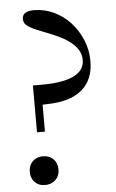

<svg xmlns="http://www.w3.org/2000/svg" viewBox="-55 -818 522 866"><g transform="rotate(-5 205.5 -385.0)"><path d="M98 -230H134V-352L164 -353C229.3 -355 279.3 -371 314 -401C348.7 -431 366 -473.7 366 -529C366 -563 359.7 -595.2 347 -625.5C334.3 -655.8 317.3 -682.5 296 -705.5C274.7 -728.5 249.8 -746.7 221.5 -760C193.2 -773.3 163.3 -780 132 -780C96.7 -780 79 -768.3 79 -745C79 -737.7 80.5 -731.3 83.5 -726C86.5 -720.7 92.2 -715.2 100.5 -709.5C108.8 -703.8 120.8 -697.7 136.5 -691C152.2 -684.3 173 -676 199 -666C287.7 -631.3 332 -588.7 332 -538C332 -474 267 -442 137 -442H98ZM50 -55C50 -35.7 55.8 -20 67.5 -8C79.2 4 94.7 10 114 10C133.3 10 149.2 4 161.5 -8C173.8 -20 180 -35.7 180 -55C180 -74.3 174 -90 162 -102C150 -114 134.3 -120 115 -120C95.7 -120 80 -114 68 -102C56 -90 50 -74.3 50 -55Z"/></g></svg>

Font: Libre Caslon Text
Style: Regular
Weight: 400
Designer: Pablo Impallari, Rodrigo Fuenzalida
Foundry: Pablo Impallari, Rodrigo Fuenzalida
Version: Version 1.000; ttfautohint (v0.93) -l 8 -r 50 -G 200 -x 14 -